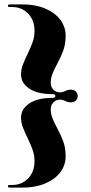

<svg xmlns="http://www.w3.org/2000/svg" viewBox="-20 -744 414 876"><path d="M232.5 -306Q232.5 -314.5 220 -314.5Q150 -314.5 113 -340.2Q76 -366 76 -403.5Q76 -428 85.5 -452Q95 -476 107 -500.5Q119 -525 128.2 -550Q137.5 -575 137.5 -602.5Q137.5 -651.5 108.5 -681.8Q79.5 -712 35 -712H23.5Q16 -712 16 -718Q16 -720.5 18 -722.2Q20 -724 23.5 -724H82Q140.5 -724 185.2 -705.5Q230 -687 254.8 -654.2Q279.5 -621.5 279.5 -580Q279.5 -544 269.2 -515.2Q259 -486.5 245.5 -461.5Q232 -436.5 221.8 -413.2Q211.5 -390 211.5 -366.5Q211.5 -347 223.8 -334.8Q236 -322.5 254.5 -322.5Q263 -322.5 270.2 -325.5Q277.5 -328.5 285.2 -331.8Q293 -335 303 -335Q317 -335 325.8 -326.5Q334.5 -318 334.5 -306Q334.5 -293.5 325.8 -285.2Q317 -277 303 -277Q293 -277 285.2 -280.2Q277.5 -283.5 270.2 -286.5Q263 -289.5 254.5 -289.5Q236 -289.5 223.8 -277Q211.5 -264.5 211.5 -245.5Q211.5 -222 221.8 -198.8Q232 -175.5 245.5 -150.5Q259 -125.5 269.2 -96.8Q279.5 -68 279.5 -32Q279.5 10 254.8 42.5Q230 75 185.2 93.5Q140.5 112 82 112H23.5Q20 112 18 110.2Q16 108.5 16 106Q16 100 23.5 100H35Q79.5 100 108.5 69.8Q137.5 39.5 137.5 -9.5Q137.5 -37 128.2 -62Q119 -87 107 -111.5Q95 -136 85.5 -160Q76 -184 76 -208.5Q76 -245.5 113 -271.5Q150 -297.5 220 -297.5Q232.5 -297.5 232.5 -306Z"/></svg>

Font: Fraunces 120pt
Style: Bold
Weight: 700
Version: Version 1.000;[b76b70a41]